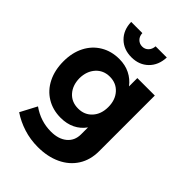

<svg xmlns="http://www.w3.org/2000/svg" viewBox="-272 -873 1189 1189"><g transform="rotate(45 322.5 -278.5)"><path d="M578 -538V-50Q578 26 542 82.5Q506 139 441 169.5Q376 200 291 200Q225 200 165.5 181Q106 162 57 129L114 21Q190 75 281 75Q347 75 386 42.5Q425 10 425 -45V-106Q398 -68 357 -48Q316 -28 263 -28Q194 -28 140.5 -60.5Q87 -93 57.5 -152Q28 -211 28 -288Q28 -364 57.5 -421.5Q87 -479 140.5 -511Q194 -543 263 -543Q315 -543 356 -522.5Q397 -502 425 -465V-538ZM425 -284Q425 -346 390 -385Q355 -424 299 -424Q243 -424 208 -385Q173 -346 172 -284Q173 -222 207.5 -183.5Q242 -145 299 -145Q355 -145 390 -183.5Q425 -222 425 -284ZM308 -697Q332 -697 348 -713.5Q364 -730 366 -757H464Q461 -687 418 -645Q375 -603 308 -603Q240 -603 197 -645Q154 -687 152 -757H250Q251 -730 267.5 -713.5Q284 -697 308 -697Z"/></g></svg>

Font: Montserrat SemiBold
Style: Regular
Weight: 600
Designer: Julieta Ulanovsky
Foundry: Julieta Ulanovsky
Version: Version 6.001